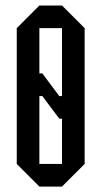

<svg xmlns="http://www.w3.org/2000/svg" viewBox="-20 -687 373 707"><path d="M208.3 -333.3V-583.3H125V-416.7H135.8L198.3 -333.3ZM125 -333.3V-83.3H208.3V-250H198.3L135.8 -333.3ZM291.7 -83.3 208.3 0H125L41.7 -83.3V-583.3L125 -666.7H208.3L291.7 -583.3Z"/></svg>

Font: Yulong
Style: Regular
Weight: 400
Designer: GGBotNet
Foundry: f0n7.com
Version: 1.00